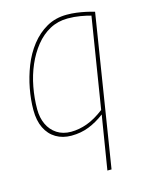

<svg xmlns="http://www.w3.org/2000/svg" viewBox="-114 -612 692 894"><g transform="rotate(-15 232.5 -165.0)"><path d="M427 -519 311 210H291L333 -49Q296 -21 257 -5.5Q218 10 172 10Q130 10 98 -9Q66 -28 48.5 -64Q31 -100 31 -151Q31 -200 41 -253.5Q51 -307 71 -358Q91 -409 123 -450Q155 -491 198 -515.5Q241 -540 296 -540Q320 -540 342.5 -537Q365 -534 386 -529.5Q407 -525 427 -519ZM406 -506Q385 -512 356 -517Q327 -522 295 -522Q248 -522 209 -501Q170 -480 140 -442.5Q110 -405 89.5 -357.5Q69 -310 59 -256.5Q49 -203 49 -150Q49 -109 64 -77Q79 -45 107.5 -26.5Q136 -8 175 -8Q214 -8 253.5 -22.5Q293 -37 336 -70Z"/></g></svg>

Font: Georama ExtraCondensed Thin Thin
Style: Italic
Weight: 250
Italic angle: -9°
Version: Version 1.001